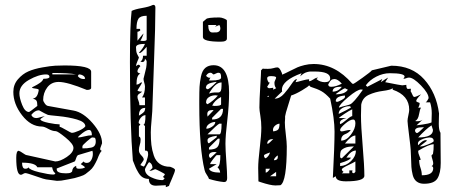

<svg xmlns="http://www.w3.org/2000/svg" viewBox="-20 -748 1923 792"><path d="M215 -2 170 -8Q165 -8 128 -21Q91 -34 85 -34Q80 -34 75 -30.5Q70 -27 66 -27Q47 -27 47 -97Q47 -126 57 -126Q64 -124 75 -116Q86 -108 91 -108L208 -82Q228 -82 255.5 -100.5Q283 -119 283 -138Q283 -154 250.5 -180.5Q218 -207 210 -207Q196 -207 179 -216.5Q162 -226 153 -226Q107 -226 71 -272.5Q35 -319 35 -369Q35 -399 54 -421Q73 -443 97 -453.5Q121 -464 155 -470Q189 -476 208 -477Q227 -478 246 -478Q356 -478 356 -452V-386Q356 -377 338 -377Q258 -410 222 -410Q192 -410 175 -387.5Q158 -365 158 -335Q158 -331 164.5 -321.5Q171 -312 178 -311L283 -292Q323 -285 362 -240Q401 -195 401 -157Q401 -156 397 -146Q393 -136 393 -132Q393 -131 395.5 -128.5Q398 -126 400 -126Q392 -120 381 -90Q374 -75 367 -63.5Q360 -52 349.5 -43.5Q339 -35 332.5 -30Q326 -25 310 -20Q294 -15 288 -13.5Q282 -12 261 -8Q240 -4 233 -3ZM97 -58Q102 -47 142 -37.5Q182 -28 199 -28Q208 -28 208 -34Q199 -38 195 -58H134Q126 -77 71 -77Q71 -52 84 -52Q95 -52 97 -58ZM214 -49Q214 -33 252 -33Q266 -33 272 -36Q278 -39 278 -43.5Q278 -48 281.5 -54Q285 -60 294 -64Q294 -56 296.5 -54Q299 -52 306 -52Q324 -52 331 -58Q328 -62 313 -71L325 -82Q328 -76 338 -76Q350 -76 356.5 -88Q363 -100 363 -113Q363 -122 361 -126L301 -108Q296 -103 293.5 -94Q291 -85 288 -82L214 -53ZM361 -181H360Q357 -181 338.5 -165Q320 -149 320 -145V-136Q333 -136 339 -136.5Q345 -137 355.5 -139Q366 -141 370.5 -147.5Q375 -154 375 -164Q375 -178 370 -180Q366 -181 361 -181ZM347 -212Q337 -212 320 -199Q303 -186 301 -181Q312 -181 329 -185.5Q346 -190 359 -190Q359 -212 347 -212ZM226 -225Q232 -224 252.5 -212Q273 -200 276 -200Q286 -200 306 -209Q326 -218 332 -227Q332 -245 297.5 -255Q263 -265 221.5 -269Q180 -273 178 -274Q173 -276 164 -280.5Q155 -285 148.5 -289Q142 -293 140 -293Q124 -293 109 -274Q115 -261 130 -261Q136 -261 146.5 -264.5Q157 -268 165 -268Q150 -262 146 -255Q151 -247 181 -241Q211 -235 226 -235ZM60 -363Q60 -344 71.5 -315Q83 -286 100 -286Q102 -286 134 -311Q134 -327 130.5 -332.5Q127 -338 115 -342Q135 -342 140 -378Q137 -381 130 -382Q123 -383 117.5 -384Q112 -385 112 -387Q112 -388 122.5 -393Q133 -398 144.5 -406Q156 -414 159 -423Q184 -423 184 -431Q184 -441 170 -441Q139 -441 99.5 -418.5Q60 -396 60 -363ZM301 -434Q310 -422 325 -422L331 -423Q331 -431 323 -436Q315 -441 306 -441Q305 -441 303 -438Q301 -435 301 -434ZM196 -447V-441H294Q265 -447 196 -447Z M664 16Q656 16 642.5 17Q629 18 623 18Q594 18 594 -10Q580 -10 569.5 -16Q559 -22 550.5 -36.5Q542 -51 539 -58.5Q536 -66 528 -86Q516 -230 516 -493Q516 -646 523 -703Q537 -710 566 -715Q595 -720 609 -727Q611 -728 612 -728Q621 -728 621 -717Q621 -641 615.5 -500Q610 -359 609 -314Q609 -293 605.5 -256Q602 -219 602 -202Q602 -172 604.5 -150.5Q607 -129 614.5 -106.5Q622 -84 639 -72Q656 -60 682 -60Q702 -53 702 -47Q702 -40 689.5 -11.5Q677 17 677 19L664 24ZM578 -50Q578 -29 603 -17Q628 -5 649 -5Q655 -5 659 -13L652 -18Q660 -26 660 -29Q660 -31 642.5 -40Q625 -49 621 -50Q618 -50 611 -46.5Q604 -43 596 -43Q597 -43 609 -55Q609 -72 596 -79Q593 -79 585.5 -65.5Q578 -52 578 -50ZM559 -67Q571 -61 572 -61Q577 -61 584 -82Q591 -103 591 -111Q591 -121 588.5 -124Q586 -127 578 -127V-228L572 -234Q580 -234 580 -273Q570 -273 561 -262.5Q552 -252 552 -241Q552 -240 555.5 -237.5Q559 -235 559 -234L553 -228V-185Q560 -183 560 -172Q560 -160 556.5 -150Q553 -140 553 -128Q553 -117 563 -107Q573 -97 573 -90Q573 -87 566.5 -78.5Q560 -70 559 -67ZM579 -303Q553 -303 553 -271Q554 -271 559.5 -275Q565 -279 566 -279.5Q567 -280 571 -283.5Q575 -287 576 -289Q577 -291 578 -295Q579 -299 579 -303ZM547 -349Q547 -342 551 -333Q555 -324 555 -314H578V-346H566Q578 -362 578 -391Q578 -397 575 -407Q572 -417 572 -423Q574 -433 577.5 -445.5Q581 -458 583 -468.5Q585 -479 585 -494Q585 -499 578 -506Q578 -492 566 -492L563 -493Q560 -494 559 -494Q570 -500 570 -518H585V-555Q563 -529 556 -529L555 -530Q554 -530 553 -530Q572 -551 578 -567Q541 -567 541 -553Q541 -545 542 -538Q543 -531 545 -526.5Q547 -522 549 -518.5Q551 -515 552 -513L553 -511Q553 -509 547 -495.5Q541 -482 541 -475Q547 -481 553 -481Q554 -481 556.5 -478.5Q559 -476 559 -475Q547 -463 547 -454Q547 -449 552.5 -447Q558 -445 559 -444Q543 -439 543 -399Q550 -399 555.5 -403.5Q561 -408 563 -408Q564 -408 564 -408L566 -407Q564 -402 547 -375Q550 -370 566 -370Q564 -367 555.5 -362Q547 -357 547 -349ZM547 -617V-580Q570 -609 572 -610L571 -606Q570 -602 566.5 -594Q563 -586 559 -580Q564 -579 570 -579Q585 -579 585 -585V-683Q559 -683 551 -670.5Q543 -658 543 -629H557Q557 -628 558 -626L559 -624Q559 -622 554.5 -619.5Q550 -617 547 -617Z M842 -10Q840 -17 833 -27Q826 -37 824 -46Q802 -136 802 -318Q802 -323 802 -334Q802 -371 803 -389.5Q804 -408 809 -432.5Q814 -457 827 -468Q840 -479 861 -479Q925 -479 925 -366Q925 -315 917.5 -251.5Q910 -188 910 -155Q910 -131 913.5 -83.5Q917 -36 917 -13Q917 3 904 3Q874 0 842 -10ZM842 -52Q848 -36 888 -36Q888 -41 885.5 -46.5Q883 -52 880 -55Q877 -58 877 -59H878Q889 -65 889 -108H874Q872 -108 859.5 -92Q847 -76 847 -72V-71H874ZM842 -108Q842 -99 848 -96L874 -120Q873 -120 869 -120.5Q865 -121 864 -121Q845 -121 842 -108ZM842 -139V-131Q867 -131 876.5 -141Q886 -151 886 -176H879ZM842 -157 874 -182V-188Q836 -183 836 -170Q836 -157 842 -157ZM894 -238H885Q875 -233 836 -194H885Q894 -194 894 -238ZM868 -245Q855 -245 843 -237Q831 -229 831 -217Q842 -217 855 -225.5Q868 -234 868 -245ZM855 -262V-255Q900 -255 900 -299H892ZM855 -294Q835 -294 835 -277Q836 -269 836 -267L861 -293L859 -294Q856 -294 855 -294ZM892 -348Q865 -334 855 -312H859Q863 -311 864 -311Q892 -311 892 -318ZM830 -325Q830 -323 832.5 -320.5Q835 -318 836 -318Q858 -330 879 -354H875Q871 -355 870 -355Q854 -355 842 -347.5Q830 -340 830 -325ZM894 -408Q868 -408 842 -362Q853 -366 864 -366.5Q875 -367 879.5 -366.5Q884 -366 888 -369.5Q892 -373 893 -381.5Q894 -390 894 -408ZM830 -388 829 -387Q829 -385 831.5 -382.5Q834 -380 836 -380Q844 -380 874 -410H870Q868 -410 863 -409Q858 -408 850 -406Q842 -404 836 -399.5Q830 -395 830 -388ZM848 -428 842 -416H852Q892 -416 892 -428Q892 -440 889.5 -444Q887 -448 880 -448Q877 -448 870 -444.5Q863 -441 861 -441Q859 -441 856 -444.5Q853 -448 848 -448Q837 -448 830 -435Q838 -427 845 -427L846 -428Q847 -428 848 -428ZM817 -658 830 -669Q835 -676 885 -676Q893 -676 904.5 -671.5Q916 -667 916 -663V-589Q916 -576 890 -576Q817 -576 817 -595ZM839 -645Q839 -614 856 -614Q869 -614 874.5 -614.5Q880 -615 884.5 -619Q889 -623 889 -632Q889 -637 885 -645Q869 -638 867 -638L874 -645Z M1046 -1Q1046 -6 1045.5 -28.5Q1045 -51 1045 -55Q1045 -83 1051.5 -137.5Q1058 -192 1058 -221Q1058 -246 1054 -270Q1050 -294 1050 -304Q1050 -335 1053.5 -390.5Q1057 -446 1057 -458L1064 -465Q1066 -464 1085 -464Q1098 -464 1108 -467Q1118 -470 1124 -470Q1131 -470 1137.5 -458Q1144 -446 1144 -440Q1156 -445 1176.5 -455.5Q1197 -466 1207.5 -470.5Q1218 -475 1236 -479.5Q1254 -484 1274 -484Q1363 -484 1433 -403Q1434 -403 1435 -402.5Q1436 -402 1437 -402Q1440 -402 1475 -427Q1510 -452 1514 -458Q1527 -461 1594 -477Q1679 -477 1729.5 -421Q1780 -365 1791 -280Q1791 -277 1790.5 -262Q1790 -247 1790 -237Q1790 -211 1797 -200Q1797 -173 1797.5 -131.5Q1798 -90 1798 -76Q1798 -34 1784.5 -12Q1771 10 1729 10Q1711 10 1699 1Q1687 -8 1682.5 -26Q1678 -44 1677 -59.5Q1676 -75 1675.5 -98.5Q1675 -122 1674 -132Q1674 -138 1667.5 -190Q1661 -242 1661 -249Q1661 -257 1664.5 -272.5Q1668 -288 1668 -295Q1668 -355 1600 -378V-384Q1591 -377 1559.5 -373Q1528 -369 1501.5 -357Q1475 -345 1470 -316Q1470 -312 1469.5 -293Q1469 -274 1469 -271Q1469 -229 1476 -146.5Q1483 -64 1483 -23Q1483 0 1407 0Q1365 0 1365 -21L1353 -14Q1360 -147 1360 -205Q1360 -258 1342 -341Q1323 -362 1306.5 -371.5Q1290 -381 1261 -390L1255 -396Q1252 -391 1226 -375.5Q1200 -360 1181 -354Q1181 -352 1169 -315Q1157 -278 1156 -268V-258Q1155 -247 1155 -243Q1155 -226 1159 -193.5Q1163 -161 1163 -144Q1163 0 1137 16Q1136 16 1127 16.5Q1118 17 1116 17Q1096 17 1054 3Q1044 0 1046 -1ZM1119 -39 1094 -21H1119ZM1709 -88Q1709 -71 1714.5 -55.5Q1720 -40 1720 -25Q1767 -25 1767 -54Q1767 -61 1760 -63Q1767 -65 1767 -75Q1767 -80 1763.5 -91Q1760 -102 1760 -107L1766 -113Q1769 -128 1769 -153Q1749 -153 1705 -126Q1705 -115 1710 -104.5Q1715 -94 1715 -88ZM1397 -39 1390 -33H1421V-45H1434Q1434 -43 1433 -40L1432 -38Q1432 -36 1440 -33L1446 -39V-82Q1436 -76 1420 -68.5Q1404 -61 1397 -56.5Q1390 -52 1390 -49Q1390 -44 1397 -39ZM1076 -52V-36Q1084 -36 1094 -52ZM1383 -75V-63Q1408 -64 1428 -83.5Q1448 -103 1448 -127Q1428 -127 1409 -98H1427Q1427 -88 1383 -75ZM1125 -107Q1110 -95 1110 -87Q1126 -87 1126 -100Q1126 -101 1126 -104ZM1069 -107Q1069 -97 1076 -95Q1089 -103 1094 -119Q1069 -111 1069 -107ZM1383 -103Q1383 -95 1390 -95L1440 -144Q1415 -144 1401.5 -137.5Q1388 -131 1385.5 -124Q1383 -117 1383 -103ZM1742 -168 1711 -144H1717Q1726 -144 1747.5 -153Q1769 -162 1769 -166Q1769 -181 1751 -181Q1748 -181 1738 -179Q1728 -177 1716 -171Q1704 -165 1704 -156V-153Q1705 -150 1705 -149Q1724 -170 1736 -170L1739 -169ZM1104 -174Q1084 -174 1082 -156L1085 -155Q1088 -155 1107 -174ZM1446 -189Q1429 -189 1403 -156H1446ZM1427 -212Q1420 -201 1403.5 -194.5Q1387 -188 1387 -168Q1409 -168 1427.5 -192.5Q1446 -217 1446 -239Q1446 -255 1437 -255Q1424 -255 1403.5 -237.5Q1383 -220 1383 -212Q1383 -206 1390 -206Q1394 -206 1405 -209Q1416 -212 1427 -212ZM1760 -231Q1737 -216 1705 -181Q1766 -181 1766 -212Q1766 -213 1760 -231ZM1692 -209Q1692 -205 1695 -202Q1698 -199 1700 -199Q1705 -199 1729 -223H1723Q1692 -223 1692 -209ZM1133 -238Q1123 -237 1114.5 -229.5Q1106 -222 1106 -212L1107 -206Q1123 -208 1128 -214.5Q1133 -221 1133 -238ZM1723 -254 1698 -231Q1699 -231 1724 -234.5Q1749 -238 1760 -243Q1760 -250 1760.5 -262Q1761 -274 1761 -281Q1761 -305 1754 -326H1736Q1739 -327 1743.5 -334.5Q1748 -342 1748 -343Q1748 -363 1716.5 -395.5Q1685 -428 1667 -428Q1662 -428 1656 -425.5Q1650 -423 1644 -423Q1644 -424 1646.5 -427Q1649 -430 1649 -432Q1649 -446 1588 -446Q1560 -446 1532.5 -432Q1505 -418 1489 -396L1495 -390L1557 -422L1551 -409Q1571 -423 1581 -428L1569 -409Q1634 -396 1639 -396Q1641 -396 1648 -397Q1655 -398 1656 -398Q1656 -381 1663 -381Q1664 -381 1668 -381.5Q1672 -382 1675 -382Q1674 -373 1674 -371Q1676 -369 1678.5 -363Q1681 -357 1683.5 -352.5Q1686 -348 1689 -348Q1695 -348 1717 -359Q1697 -339 1697 -332Q1697 -328 1704 -326Q1711 -324 1711 -323Q1711 -313 1705 -304H1717Q1712 -298 1708.5 -276.5Q1705 -255 1693 -249L1696 -248Q1699 -248 1702 -248Q1715 -248 1723 -254ZM1409 -261Q1382 -255 1382 -241Q1382 -238 1383 -236Q1391 -238 1409 -253.5Q1427 -269 1433 -269V-297Q1421 -292 1399.5 -277.5Q1378 -263 1378 -261ZM1421 -310Q1405 -310 1391 -301.5Q1377 -293 1377 -278Q1413 -295 1427 -304Q1427 -310 1421 -310ZM1470 -379Q1454 -379 1416 -347Q1378 -315 1378 -304Q1393 -309 1408 -312.5Q1423 -316 1428 -319.5Q1433 -323 1444 -335Q1455 -347 1477 -378H1474Q1471 -379 1470 -379ZM1403 -354Q1365 -351 1365 -331Q1365 -328 1372 -328Q1375 -328 1389 -335.5Q1403 -343 1403 -348ZM1144 -371 1113 -341Q1134 -341 1152 -361.5Q1170 -382 1183 -402Q1196 -422 1205 -422L1199 -409Q1207 -410 1226 -415.5Q1245 -421 1255 -421V-413Q1262 -413 1273 -420.5Q1284 -428 1292 -428L1285 -422Q1300 -409 1320 -409Q1342 -409 1342 -425Q1342 -453 1278 -453Q1265 -453 1260.5 -453Q1256 -453 1248 -451Q1240 -449 1233.5 -445Q1227 -441 1218 -433L1224 -446Q1143 -416 1143 -378Q1143 -373 1144 -371ZM1088 -354 1082 -348H1088ZM1403 -384Q1400 -384 1382.5 -372.5Q1365 -361 1365 -359Q1403 -359 1415 -378ZM1383 -390Q1352 -390 1352 -370Q1376 -370 1390 -390ZM1107 -386V-378L1119 -384Q1112 -392 1112 -407Q1112 -411 1115.5 -418Q1119 -425 1119 -428Q1119 -434 1097 -434Q1082 -434 1082 -425Q1082 -420 1085 -413.5Q1088 -407 1091 -407Q1092 -407 1094 -409L1082 -390Q1082 -389 1085 -386.5Q1088 -384 1090 -384Q1093 -384 1099.5 -385Q1106 -386 1107 -386ZM1334 -400Q1334 -390 1346 -390Q1366 -390 1390 -403Q1373 -422 1360 -422Q1356 -422 1353 -421Q1350 -420 1348.5 -419.5Q1347 -419 1344.5 -416Q1342 -413 1341 -412Q1340 -411 1337.5 -406Q1335 -401 1334 -400Z"/></svg>

Font: CabinSketch
Style: Regular
Weight: 400
Designer: Pablo Impallari
Foundry: Pablo Impallari. www.impallari.com Igino Marini. www.ikern.com
Version: Version 1.002